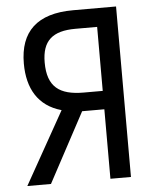

<svg xmlns="http://www.w3.org/2000/svg" viewBox="-52 -757 634 801"><g transform="rotate(-5 265.0 -357.0)"><path d="M30 0H129L285 -291H378V0H464V-714H284C133 -714 60 -644 60 -510C60 -406 103 -330 200 -303ZM298 -368C197 -368 147 -405 147 -507C147 -598 191 -636 287 -636H378V-368Z"/></g></svg>

Font: Noto Sans Mono Condensed
Style: Regular
Weight: 400
Width: 3
Designer: Monotype Design Team
Foundry: Monotype Imaging Inc.
Version: Version 2.014